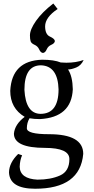

<svg xmlns="http://www.w3.org/2000/svg" viewBox="-20 -832 550 1124"><path d="M216.8 -165.5Q322.8 -165.5 322.8 -308.6Q318.8 -445.8 220.2 -449.7Q123 -449.7 123 -306.2Q130.4 -167 216.8 -165.5ZM185.5 272.9Q36.6 272.9 32.7 177.2Q33.7 120.6 86.4 69.3L109.4 77.1Q96.7 105 95.2 144.5Q97.7 214.8 199.7 219.7Q276.4 219.7 331.3 195.3Q386.2 170.9 386.2 99.1Q386.2 34.2 243.7 33.7Q61.5 33.7 61.5 -49.8Q66.9 -104.5 124.5 -147.9Q40 -198.2 40 -300.3Q48.8 -476.6 226.1 -482.4Q296.4 -482.4 335.4 -466.3Q352.5 -464.8 368.2 -464.8Q425.3 -464.8 469.7 -481Q455.1 -448.7 426.5 -437Q397.9 -425.3 378.4 -425.3Q404.8 -385.3 406.2 -309.1Q398.4 -145 213.9 -134.8Q180.2 -134.8 152.8 -139.6Q137.2 -113.3 137.2 -81.1Q137.2 -46.4 266.6 -46.4Q467.3 -46.4 467.3 68.8Q449.2 272.9 185.5 272.9ZM292 -811.5 317.4 -779.3Q244.1 -730.5 244.1 -677.2Q244.6 -630.4 272.2 -617.9Q299.8 -605.5 301.3 -591.8Q299.8 -578.1 280.5 -569.8Q261.2 -561.5 253.2 -542.5Q245.1 -523.4 231.4 -522Q217.8 -523.4 209.5 -542.5Q201.2 -561.5 182.1 -569.8Q163.1 -578.1 159.2 -590.8Q155.3 -603.5 155.3 -625Q155.3 -659.2 190.9 -710Q226.6 -760.7 292 -811.5Z"/></svg>

Font: Almanac
Style: Regular
Weight: 400
Designer: Eden's Almanac
Version: Version 3.501;March 28, 2021;FontCreator 13.0.0.2683 64-bit